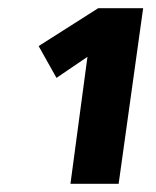

<svg xmlns="http://www.w3.org/2000/svg" viewBox="-20 -763 375 463"><path d="M325.2 -743.2 266.1 -319.8H149.9L190.9 -626L116.2 -575.2L73.2 -651.9L216.8 -743.2Z"/></svg>

Font: Fira Sans Compressed ExtraBold
Style: Italic
Weight: 800
Width: 3
Italic angle: -8°
Designer: Carrois Corporate & Edenspiekermann AG
Foundry: Carrois Corporate GbR & Edenspiekermann AG
Version: Version 4.203;PS 004.203;hotconv 1.0.88;makeotf.lib2.5.64775